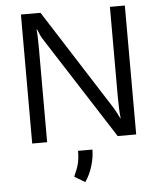

<svg xmlns="http://www.w3.org/2000/svg" viewBox="-61 -753 870 1039"><g transform="rotate(-5 374.0 -234.0)"><path d="M91.8 -700.7H198.2L548.8 -151.4Q554.7 -141.6 564.2 -123.3Q573.7 -105 578.6 -94.7H580.6Q578.1 -112.8 576.7 -145.5Q575.2 -178.2 575.2 -207V-700.2H656.2L656.7 0H556.2L197.3 -559.1Q191.4 -567.9 184.1 -584Q176.8 -600.1 171.9 -612.8H168.9Q170.9 -602.5 171.9 -569.6Q172.9 -536.6 172.9 -506.3V0H91.8ZM302.7 198.7Q321.8 157.2 328.6 128.9Q335.4 100.6 335.4 61H413.6Q413.6 104 398.9 151.1Q384.3 198.2 359.9 232.9Z"/></g></svg>

Font: Selawik
Style: Regular
Weight: 400
Designer: Aaron Bell
Foundry: Microsoft Corporation
Version: Version 1.01